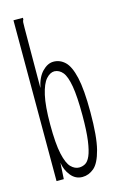

<svg xmlns="http://www.w3.org/2000/svg" viewBox="-108 -710 465 767"><g transform="rotate(-15 125.0 -327.0)"><path d="M135 11Q106 11 87 -13Q68 -37 64 -67L60 0H30V-665H69V-658Q66 -654 65.5 -647Q65 -640 65 -624L64 -376Q73 -419 95 -441.5Q117 -464 141 -464Q168 -464 188.5 -444.5Q209 -425 220.5 -375Q232 -325 232 -231Q232 -130 218.5 -78Q205 -26 183 -7.5Q161 11 135 11ZM132 -29Q145 -29 157 -35.5Q169 -42 178 -62.5Q187 -83 192.5 -122.5Q198 -162 198 -227Q198 -305 190.5 -348Q183 -391 169 -408Q155 -425 135 -426Q117 -426 100.5 -407.5Q84 -389 74 -345Q64 -301 64 -225Q64 -145 73.5 -102.5Q83 -60 98.5 -44.5Q114 -29 132 -29Z"/></g></svg>

Font: Inconsolata UltraCondensed Light
Style: Regular
Weight: 300
Width: 1
Monospace: yes
Designer: Raph Levien, Cyreal, Brenton Simpson
Foundry: Raph Levien, Cyreal, Google
Version: Version 3.001; ttfautohint (v1.8.2.53-6de2)